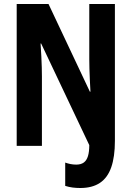

<svg xmlns="http://www.w3.org/2000/svg" viewBox="-20 -734 662 966"><path d="M383.8 211.9Q363.8 211.9 345 209.5Q326.2 207 308.1 201.2V84Q320.3 88.4 334.2 91.3Q348.1 94.2 363.8 94.2Q387.2 94.2 401.6 83.7Q416 73.2 422.6 51.3Q429.2 29.3 429.2 -3.9L187 -515.1H184.1Q186.5 -480.5 188 -450.4Q189.5 -420.4 190.2 -395Q190.9 -369.6 190.9 -349.1V0H64V-713.9H224.1L432.1 -272.9H435.1Q433.1 -306.2 431.9 -335Q430.7 -363.8 429.9 -388.9Q429.2 -414.1 429.2 -435.1V-713.9H558.1V-24.9Q558.1 54.7 539.8 107.4Q521.5 160.2 482.9 186Q444.3 211.9 383.8 211.9Z"/></svg>

Font: Open Sans Condensed
Style: Regular
Weight: 400
Width: 3
Designer: Monotype Design Team
Foundry: Monotype Imaging Inc.
Version: Version 3.000